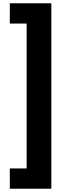

<svg xmlns="http://www.w3.org/2000/svg" viewBox="-20 -886 405 1174"><path d="M40 144H143V-742H40V-866H294V268H40Z"/></svg>

Font: Noto Sans Telugu UI Condensed Black
Style: Regular
Weight: 900
Width: 3
Designer: Jelle Bosma - Monotype Design Team
Foundry: Monotype Imaging Inc.
Version: Version 2.005; ttfautohint (v1.8.4.7-5d5b)